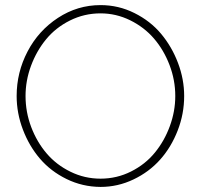

<svg xmlns="http://www.w3.org/2000/svg" viewBox="-20 -735 795 760"><path d="M45.9 -355Q45.9 -448.7 89.1 -531.2Q132.3 -613.8 209.5 -664.3Q286.6 -714.8 377.9 -714.8Q449.2 -714.8 512.2 -683.3Q575.2 -651.9 617.7 -601.1Q660.2 -550.3 684.6 -485.8Q709 -421.4 709 -355Q709 -284.2 683.3 -218.3Q657.7 -152.3 614 -103.3Q570.3 -54.2 508.3 -24.7Q446.3 4.9 377.9 4.9Q306.2 4.4 243.4 -26.4Q180.7 -57.1 137.9 -107.2Q95.2 -157.2 70.6 -222.2Q45.9 -287.1 45.9 -355ZM377.9 -27.8Q442.4 -27.8 498.8 -56.2Q555.2 -84.5 593 -130.9Q630.9 -177.2 652.3 -235.8Q673.8 -294.4 673.8 -355Q673.8 -418 651.1 -477.5Q628.4 -537.1 589.6 -582.3Q550.8 -627.4 495.1 -654.8Q439.5 -682.1 377.9 -682.1Q313.5 -682.1 256.8 -653.8Q200.2 -625.5 162.4 -579.3Q124.5 -533.2 102.8 -474.6Q81.1 -416 81.1 -355Q81.1 -291.5 103.5 -232.2Q126 -172.9 164.6 -127.7Q203.1 -82.5 259 -55.2Q314.9 -27.8 377.9 -27.8Z"/></svg>

Font: Rawline ExtraLight
Style: Regular
Weight: 275
Designer: Matt McInerney, Pablo Impallari, Rodrigo Fuenzalida
Foundry: Matt McInerney, Pablo Impallari, Rodrigo Fuenzalida
Version: Version 4.020;PS 004.020;hotconv 1.0.88;makeotf.lib2.5.64775